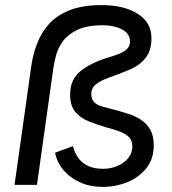

<svg xmlns="http://www.w3.org/2000/svg" viewBox="-20 -725 674 753"><path d="M383 8Q333 8 293.5 -10Q254 -28 228.5 -58.5Q203 -89 196 -126L266 -152Q272 -127 286.5 -106.5Q301 -86 325 -74.5Q349 -63 383 -63Q431 -63 465 -88Q499 -113 499 -152Q499 -175 484.5 -188.5Q470 -202 446 -210.5Q422 -219 395 -226Q362 -236 329.5 -248.5Q297 -261 276 -285.5Q255 -310 255 -354Q255 -413 295 -445.5Q335 -478 400 -498Q423 -505 443.5 -512.5Q464 -520 477 -532Q490 -544 490 -562Q490 -593 458.5 -609.5Q427 -626 384 -626Q321 -626 283.5 -608Q246 -590 226.5 -563Q207 -536 199.5 -507Q192 -478 189 -456L125 0H37L102 -461Q108 -507 124 -550.5Q140 -594 170.5 -629Q201 -664 252 -684.5Q303 -705 379 -705Q466 -705 520 -671Q574 -637 574 -575Q574 -539 562 -515.5Q550 -492 529.5 -476Q509 -460 484.5 -450Q460 -440 436 -431Q412 -423 389.5 -413.5Q367 -404 352.5 -391Q338 -378 338 -357Q338 -335 350 -323.5Q362 -312 383.5 -306.5Q405 -301 431 -294Q457 -287 483.5 -278.5Q510 -270 532.5 -255.5Q555 -241 569 -217Q583 -193 583 -155Q583 -102 554 -65.5Q525 -29 479 -10.5Q433 8 383 8Z"/></svg>

Font: Hanken Grotesk
Style: Italic
Weight: 400
Italic angle: -8°
Designer: Alfredo Marco Pradil
Foundry: Hanken Design Co.
Version: Version 3.013